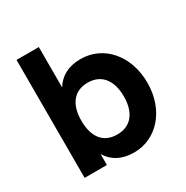

<svg xmlns="http://www.w3.org/2000/svg" viewBox="-168 -860 983 1015"><g transform="rotate(-30 324.0 -352.5)"><path d="M69 0H205V-66.5C236.5 -15.5 287 15 364 15C502 15 608 -103 608 -270C608 -438 502 -555 364 -555C287 -555 236.5 -524.5 205 -473.5V-720H69ZM334 -428C421 -428 464 -363 464 -270C464 -174 420 -112 334 -112C245 -112 205 -176 205 -270C205 -367 249 -428 334 -428Z"/></g></svg>

Font: Vela Sans ExtBd
Style: Regular
Weight: 800
Designer: Principal design: Mikhail Sharanda - project Manrope.
Design modification: Ravid Balaliev
Foundry: Mikhail Sharanda
Version: Version 1.001